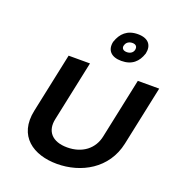

<svg xmlns="http://www.w3.org/2000/svg" viewBox="-165 -1088 1145 1233"><g transform="rotate(20 407.0 -471.5)"><path d="M195 -670 109 -263C69 -76 201 9 361 9C525 9 689 -79 728 -263L814 -670H668L581 -258C563 -171 491 -113 387 -113C283 -113 235 -171 254 -258L341 -670ZM433 -850C421 -792 453 -754 524 -754C597 -754 636 -793 655 -850L656 -853C669 -911 640 -952 567 -952C494 -952 454 -912 434 -853ZM505 -852 506 -853C510 -873 528 -887 553 -887C577 -887 588 -873 584 -853V-852C580 -832 562 -819 538 -819C513 -819 501 -832 505 -852Z"/></g></svg>

Font: LT Wave Bold
Style: Italic
Weight: 700
Designer: Daniel Lyons
Version: Version 2.5 (Glyphs App)